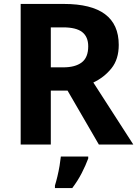

<svg xmlns="http://www.w3.org/2000/svg" viewBox="-20 -734 697 975"><path d="M304 -714Q583 -714 583 -506Q583 -433 546 -387Q509 -341 454 -315L657 0H482L323 -274H238V0H85V-714ZM301 -595H238V-392H301Q362 -392 395 -417Q428 -442 428 -499Q428 -547 397.5 -571Q367 -595 301 -595ZM428 71Q415 106 395 145Q375 184 347 221H259V208Q265 189 271.5 162Q278 135 282.5 108Q287 81 289 61H428Z"/></svg>

Font: Noto Sans Georgian Bold
Style: Regular
Weight: 700
Designer: Monotype Design Team, Akaki Razmadze
Foundry: Google LLC
Version: Version 2.005; ttfautohint (v1.8.4.7-5d5b)